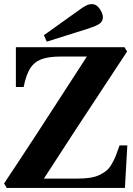

<svg xmlns="http://www.w3.org/2000/svg" viewBox="-20 -924 654 944"><path d="M0 -22Q142.6 -235.4 407.2 -646H279.8Q217.8 -646 182.6 -632.3Q147.5 -618.7 127.9 -587.4Q108.4 -556.2 96.2 -496.1H58.1V-691.9H591.8L605 -670.9Q307.1 -219.7 195.8 -45.9H356.9Q393.6 -45.9 420.9 -49.8Q448.2 -53.7 469 -63.7Q489.7 -73.7 503.4 -85Q517.1 -96.2 529.3 -117.4Q541.5 -138.7 549.1 -157.5Q556.6 -176.3 567.9 -209H606L594.2 0H13.2ZM195.8 -751 368.2 -874Q391.1 -891.1 404.8 -897.5Q418.5 -903.8 432.1 -903.8Q454.1 -903.8 470 -880.9Q485.8 -857.9 485.8 -839.8Q485.8 -819.3 470.5 -808.1Q455.1 -796.9 413.1 -783.2L210 -719.2Z"/></svg>

Font: Linguistics Pro
Style: Bold
Weight: 700
Designer: Stefan Peev, Context Ltd
Foundry: Stefan Peev, Context Ltd
Version: Version 001.000